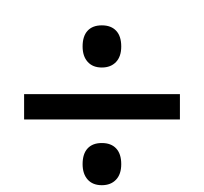

<svg xmlns="http://www.w3.org/2000/svg" viewBox="-20 -612 591 556"><path d="M274.9 -538.6Q301.8 -538.6 316.4 -522.9Q331.1 -507.3 331.1 -477.5Q331.1 -448.2 315.9 -432.4Q300.8 -416.5 274.9 -416.5Q248.5 -416.5 233.9 -432.9Q219.2 -449.2 219.2 -477.5Q219.2 -507.3 233.6 -522.9Q248 -538.6 274.9 -538.6ZM49.8 -266.1V-339.4H501V-266.1ZM274.9 -197.8Q301.8 -197.8 316.4 -182.1Q331.1 -166.5 331.1 -136.7Q331.1 -107.4 315.9 -91.6Q300.8 -75.7 274.9 -75.7Q248.5 -75.7 233.9 -92Q219.2 -108.4 219.2 -136.7Q219.2 -166.5 233.6 -182.1Q248 -197.8 274.9 -197.8ZM320.3 -591.8Z"/></svg>

Font: Noto Sans Gujarati UI
Style: Regular
Weight: 400
Designer: Monotype Design Team
Foundry: Monotype Imaging Inc.
Version: Version 1.03